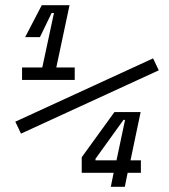

<svg xmlns="http://www.w3.org/2000/svg" viewBox="-20 -720 652 740"><path d="M65 -412V-460H143L188 -670H179L134 -577H77L141 -700H248L197 -460H268V-412ZM61 -205 39 -251 570 -495 592 -449ZM407 0 418 -54H295V-114L421 -288H522L483 -102H523V-54H472L461 0ZM348 -102H429L462 -258H456L348 -108Z"/></svg>

Font: Space Mono
Style: Italic
Weight: 400
Italic angle: -12°
Monospace: yes
Designer: Colophon Foundry + Benjamin Critton
Foundry: Colophon Foundry & Benjamin Critton
Version: Version 1.003; ttfautohint (v1.8.4.7-5d5b)